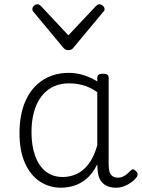

<svg xmlns="http://www.w3.org/2000/svg" viewBox="-20 -859 663 896"><path d="M265 17Q210 17 166 -12Q122 -41 96.5 -98Q71 -155 71 -238Q71 -288 80.5 -331Q90 -374 109 -408.5Q128 -443 156 -467.5Q184 -492 220.5 -505.5Q257 -519 301 -519Q335 -519 368 -509Q401 -499 434 -479V-495Q434 -506 440.5 -510.5Q447 -515 461 -515Q475 -515 481 -510.5Q487 -506 487 -496V-91Q487 -70 491.5 -56.5Q496 -43 506 -36.5Q516 -30 531 -30Q541 -30 550.5 -33.5Q560 -37 569.5 -44.5Q579 -52 590 -63Q595 -69 601.5 -68.5Q608 -68 614 -61Q621 -55 622 -48Q623 -41 619 -34Q608 -19 592 -7.5Q576 4 558 10.5Q540 17 522 17Q501 17 485.5 11.5Q470 6 458.5 -5.5Q447 -17 441.5 -33.5Q436 -50 435 -72Q435 -76 434.5 -81.5Q434 -87 434 -92Q411 -47 382 -23.5Q353 0 322.5 8.5Q292 17 265 17ZM127 -242Q127 -180 143.5 -133Q160 -86 192.5 -59.5Q225 -33 274 -33Q306 -33 336.5 -46.5Q367 -60 392.5 -92.5Q418 -125 434 -181V-429Q399 -453 367 -461.5Q335 -470 302 -470Q270 -470 243 -460.5Q216 -451 194.5 -432Q173 -413 158 -385.5Q143 -358 135 -322Q127 -286 127 -242ZM444 -839Q452 -839 460 -832Q468 -825 468 -816Q468 -814 467 -810.5Q466 -807 462 -804L324 -638Q320 -632 314 -628.5Q308 -625 299 -625Q290 -625 284.5 -628.5Q279 -632 274 -638L136 -804Q133 -807 132 -810.5Q131 -814 131 -816Q131 -825 138.5 -832Q146 -839 154 -839Q159 -839 163 -837Q167 -835 171 -831L299 -694L428 -831Q432 -835 435.5 -837Q439 -839 444 -839Z"/></svg>

Font: Playwrite CL ExtraLight
Style: Regular
Weight: 200
Designer: Veronika Burian, José Scaglione
Foundry: TypeTogether
Version: Version 1.002